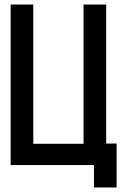

<svg xmlns="http://www.w3.org/2000/svg" viewBox="-20 -731 565 848"><path d="M127 -96H349V-711H449V-97H495V97H395V-2H27V-711H127Z"/></svg>

Font: Fundamental  Brigade
Style: Regular
Weight: 400
Designer: Peter Wiegel, original typeface by Arno Drescher 1935
Foundry: Peter Wiegel
Version: Version 0.000 2012 initial release